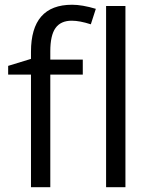

<svg xmlns="http://www.w3.org/2000/svg" viewBox="-20 -785 632 805"><path d="M327.1 -472.2H190.9V0H109.9V-472.2H14.2V-508.8L109.9 -538.1V-567.9Q109.9 -765.1 282.2 -765.1Q324.7 -765.1 381.8 -748L360.8 -683.1Q314 -698.2 280.8 -698.2Q234.9 -698.2 212.9 -667.7Q190.9 -637.2 190.9 -569.8V-535.2H327.1ZM505.9 0H424.8V-759.8H505.9Z"/></svg>

Font: f0_30457 
Style: Regular
Weight: 400
Foundry: Ascender Corporation
Version: Version 1.10